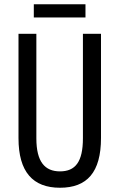

<svg xmlns="http://www.w3.org/2000/svg" viewBox="-20 -873 562 903"><path d="M382 -853H139V-791H382ZM455 -224V-714H370V-223C370 -111 334 -67 262 -67C191 -67 151 -112 151 -222V-714H67V-223C67 -64 135 10 262 10C389 10 455 -62 455 -224Z"/></svg>

Font: Noto Sans Thai Looped ExtraCondensed
Style: Regular
Weight: 400
Width: 2
Designer: Sasikarn Vongin, Ben Mitchell
Foundry: The Fontpad Ltd
Version: Version 1.001